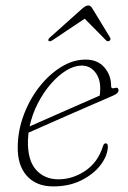

<svg xmlns="http://www.w3.org/2000/svg" viewBox="-20 -676 468 704"><path d="M375.5 -136.5Q373.5 -103 348 -70Q322.5 -37 278.2 -14.8Q234 7.5 175 7.5Q113 7.5 78.2 -31.5Q43.5 -70.5 45 -139.5Q46 -199.5 67.8 -256.5Q89.5 -313.5 125.2 -358.8Q161 -404 204.8 -430.8Q248.5 -457.5 294 -457.5Q338 -457.5 362.8 -428.8Q387.5 -400 387.5 -360Q387.5 -349.5 400 -353Q414.5 -358 414.5 -344Q414.5 -334 395 -325.5Q365 -312.5 320 -293Q275 -273.5 227.2 -252.5Q179.5 -231.5 140.8 -214.5Q102 -197.5 84.5 -189.5Q83 -176 82.5 -162.5Q80.5 -89 111.8 -53.8Q143 -18.5 194.5 -18.5Q245.5 -18.5 292 -49.2Q338.5 -80 357.5 -139.5Q360.5 -150.5 367.5 -150.5Q376 -150.5 375.5 -136.5ZM279.5 -435.5Q252.5 -435.5 223.2 -417.8Q194 -400 166.8 -368.8Q139.5 -337.5 118.8 -297.2Q98 -257 88.5 -212.5Q107 -220.5 138.5 -234.5Q170 -248.5 207.2 -264.8Q244.5 -281 281 -297.2Q317.5 -313.5 345.5 -325.5Q347.5 -335 347.5 -352Q347.5 -388.5 328.5 -412Q309.5 -435.5 279.5 -435.5ZM380.5 -526Q375 -522.5 368.5 -528.5L290.5 -607.5L172.5 -528.5Q163 -522.5 158.5 -526Q154 -530 163 -538.5L281.5 -644.5Q294.5 -656 304 -656Q312.5 -656 319 -644.5L383.5 -538.5Q388 -530 380.5 -526Z"/></svg>

Font: Fraunces 9pt S050 Thin
Style: Italic
Weight: 100
Italic angle: -16°
Version: Version 1.000; ttfautohint (v1.8.3)